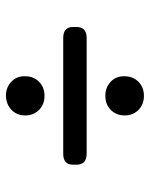

<svg xmlns="http://www.w3.org/2000/svg" viewBox="51 -652 505 647"><g transform="rotate(90 303.5 -328.5)"><path d="M237 -496Q237 -524 255.5 -542.5Q274 -561 303 -561Q332 -561 350.5 -542.5Q369 -524 369 -496Q369 -468 350.5 -449.5Q332 -431 303 -431Q274 -431 255 -449.5Q236 -468 237 -496ZM108 -289Q71 -289 71 -322V-334Q71 -368 108 -368H498Q535 -368 535 -334V-322Q535 -289 498 -289ZM303 -96Q274 -96 255 -114.5Q236 -133 237 -161Q237 -189 255.5 -207.5Q274 -226 303 -226Q332 -226 350.5 -207.5Q369 -189 369 -161Q369 -133 350.5 -115Q332 -97 303 -96Z"/></g></svg>

Font: Solway
Style: Regular
Weight: 400
Designer: Mariya V. Pigoulevskaya
Foundry: The Northern Block Ltd.
Version: Version 1.000;hotconv 1.0.109;makeotfexe 2.5.65596